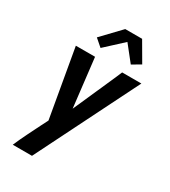

<svg xmlns="http://www.w3.org/2000/svg" viewBox="-232 -877 1064 1203"><g transform="rotate(30 300.0 -275.0)"><path d="M200 215H61Q82 166 105.5 118.5Q129 71 153 23L179 -28L93 -520H232L273 -168L404 -464L428 -520H567ZM234 -585 181 -631 309 -765H431L512 -626L450 -590L361 -702Z"/></g></svg>

Font: Iosevka Aile Extrabold Oblique
Style: Regular
Weight: 800
Italic angle: -9°
Designer: Belleve Invis
Foundry: Belleve Invis
Version: Version 31.1.0; ttfautohint (v1.8.4)